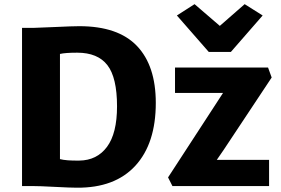

<svg xmlns="http://www.w3.org/2000/svg" viewBox="-20 -874 1320 902"><path d="M83.5 0V-743.2H141.1Q156.7 -743.2 239 -747.1Q321.3 -751 352.5 -751Q534.7 -751 623.3 -658.2Q711.9 -565.4 711.9 -390.6Q711.9 -199.7 615.7 -95.2Q519.5 9.3 340.8 7.8Q310.1 7.8 237.1 3.9Q164.1 0 129.9 0ZM261.7 -126.5Q291 -118.7 352.5 -119.6Q435.5 -120.6 482.7 -184.1Q529.8 -247.6 529.8 -374.5Q529.8 -509.8 484.4 -568.1Q439 -626.5 342.8 -626.5Q287.1 -626.5 261.7 -620.6ZM790 0 769.5 -40.5 998 -391.6 1027.8 -437.5H802.2V-556.6H1239.3L1256.3 -509.8L1030.8 -169.9L998.5 -123H1244.1V0ZM811 -801.3 894 -854.5 1012.7 -752.4 1129.4 -854.5 1213.9 -801.3 1064.5 -629.9H960.9Z"/></svg>

Font: HaufeMerriweatherSans
Style: Bold
Weight: 700
Designer: Eben Sorkin
Foundry: Eben Sorkin
Version: Version 1.56